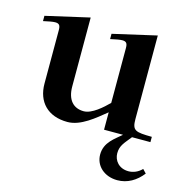

<svg xmlns="http://www.w3.org/2000/svg" viewBox="-109 -621 920 948"><g transform="rotate(15 351.5 -147.0)"><path d="M16 -440C44 -446 63 -450 76 -450C98 -450 103 -440 103 -416V-144C103 -51 160 10 261 10C329 10 394 -47 446 -89V0H543C511 29 459 59 459 123C459 181 507 224 573 224C625 224 668 198 701 156L683 137C664 157 639 167 615 167C566 167 539 132 539 95C539 55 560 37 589 0H683V-27C598 -28 582 -32 582 -91V-518L359 -467V-440C387 -446 406 -450 419 -450C441 -450 446 -440 446 -416V-137C417 -108 367 -62 325 -62C273 -62 239 -96 239 -166V-518L16 -467Z"/></g></svg>

Font: Ortica Linear
Style: Bold
Weight: 700
Designer: Benedetta Bovani
Foundry: Collletttivo
Version: Version 2.000;Glyphs 3.1.2 (3151)